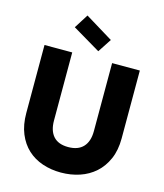

<svg xmlns="http://www.w3.org/2000/svg" viewBox="-135 -1038 975 1144"><g transform="rotate(15 352.5 -465.5)"><path d="M59 -702H230V-282Q230 -219 260.5 -185Q291 -151 352 -151Q413 -151 444.5 -185Q476 -219 476 -282V-702H647V-283Q647 -210 623 -155.5Q599 -101 558.5 -65Q518 -29 464 -11Q410 7 349 7Q288 7 235 -11Q182 -29 143 -65Q104 -101 81.5 -155.5Q59 -210 59 -283ZM261 -938 433 -833 378 -749 206 -851Z"/></g></svg>

Font: SVN-Poppins
Style: Bold
Weight: 700
Designer: Ninad Kale (Devanagari), Jonny Pinhorn (Latin)
Foundry: Indian Type Foundry
Version: Version 3.200;PS 1.000;hotconv 16.6.54;makeotf.lib2.5.65590